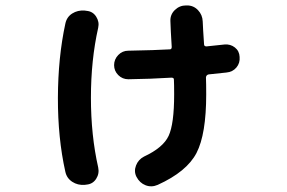

<svg xmlns="http://www.w3.org/2000/svg" viewBox="-20 -634 1040 696"><path d="M445.3 -346.7Q423.8 -346.7 408.7 -361.8Q393.6 -377 393.6 -397.9Q393.6 -418.9 408.7 -434.6Q423.8 -450.2 445.3 -450.2Q545.9 -452.1 595.7 -455.1Q602.5 -455.1 602.5 -463.9Q598.6 -525.4 597.7 -557.6Q596.7 -581.1 613.8 -597.7Q630.9 -614.3 654.3 -614.3H658.2Q681.6 -614.3 697.8 -597.2Q713.9 -580.1 714.8 -556.6Q715.8 -530.3 719.7 -473.6Q719.7 -465.8 728.5 -465.8Q769.5 -469.7 793.9 -472.7Q815.4 -474.6 831.5 -461.9Q847.7 -449.2 848.6 -427.7Q850.6 -405.3 836.9 -389.2Q823.2 -373 800.8 -371.1Q776.4 -368.2 736.3 -364.3Q727.5 -362.3 726.6 -353.5Q727.5 -332 727.5 -292Q727.5 -147.5 692.4 -79.6Q657.2 -11.7 551.8 36.1Q529.3 45.9 507.8 37.6Q486.3 29.3 474.6 6.8Q464.8 -12.7 473.1 -34.2Q481.4 -55.7 502 -66.4Q571.3 -98.6 591.3 -141.6Q611.3 -184.6 611.3 -292Q611.3 -328.1 610.4 -345.7Q610.4 -352.5 601.6 -352.5Q524.4 -347.7 445.3 -346.7ZM287.1 36.1Q261.7 38.1 241.7 24.9Q221.7 11.7 216.8 -11.7Q189.5 -133.8 189.9 -279.8Q190.4 -425.8 216.8 -547.9Q221.7 -572.3 241.7 -585Q261.7 -597.7 287.1 -595.7L293.9 -594.7Q316.4 -592.8 328.6 -573.7Q340.8 -554.7 335.9 -533.2Q309.6 -416 309.6 -279.8Q309.6 -143.6 335.9 -27.3Q340.8 -4.9 328.6 14.2Q316.4 33.2 293.9 35.2Z"/></svg>

Font: Rounded Mgen+ 2m bold
Style: Bold
Weight: 700
Designer: [Source Han Sans]
Ryoko NISHIZUKA  (kana & ideographs); Paul D. Hunt (Latin, Greek & Cyrillic); Wenlong ZHANG  (bopomofo
Version: Version 1.059.20150602